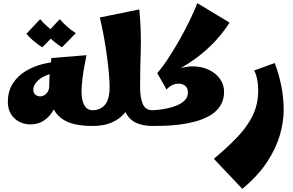

<svg xmlns="http://www.w3.org/2000/svg" viewBox="-20 -801 1864 1221"><path d="M174 -10Q136 -10 103 -26.5Q70 -43 50 -75Q30 -107 30 -152Q30 -221 61.5 -270Q93 -319 145 -350Q197 -381 259 -395.5Q321 -410 381 -410V-340Q333 -340 297.5 -329.5Q262 -319 238.5 -302.5Q215 -286 203.5 -267.5Q192 -249 192 -232Q192 -208 206 -198Q220 -188 236 -188Q249 -188 262 -195.5Q275 -203 284 -218Q293 -233 293 -254L358 -257Q358 -210 346 -165.5Q334 -121 310.5 -86Q287 -51 253 -30.5Q219 -10 174 -10ZM570 0Q462 0 402 -29.5Q342 -59 317.5 -115.5Q293 -172 293 -254Q293 -280 294.5 -309Q296 -338 299.5 -369.5Q303 -401 307 -432L530 -450Q523 -413 516.5 -379Q510 -345 505.5 -311Q501 -277 499 -237Q497 -199 503.5 -167.5Q510 -136 526 -118Q542 -100 570 -100L590 -50ZM249 -500Q221 -518 194.5 -540Q168 -562 148 -586L235 -679Q258 -653 282 -631.5Q306 -610 337 -590ZM374 -500Q346 -518 319.5 -540Q293 -562 273 -586L360 -679Q383 -653 407 -631.5Q431 -610 462 -590Z M570 0V-100Q616 -100 646.5 -133.5Q677 -167 677 -249Q677 -282 672.5 -334Q668 -386 659.5 -448Q651 -510 639.5 -573Q628 -636 615 -690L866 -741Q879 -602 875 -482Q871 -362 871 -247L814 -153Q799 -111 767.5 -76Q736 -41 687 -20.5Q638 0 570 0ZM950 0Q889 0 845.5 -20Q802 -40 778.5 -87.5Q755 -135 755 -216L871 -247Q871 -180 888 -140Q905 -100 950 -100L970 -50Z M1005 -305 980 -336Q1014 -375 1050 -430Q1086 -485 1121 -546.5Q1156 -608 1185.5 -669Q1215 -730 1235 -781L1440 -657Q1389 -578 1323.5 -513.5Q1258 -449 1178 -397.5Q1098 -346 1005 -305ZM950 0V-100Q959 -100 984.5 -102.5Q1010 -105 1042 -111.5Q1074 -118 1104.5 -130.5Q1135 -143 1155 -163Q1175 -183 1175 -213Q1175 -245 1152.5 -259Q1130 -273 1098.5 -267.5Q1067 -262 1039 -232L980 -336L1099 -357Q1158 -381 1213 -379Q1268 -377 1311.5 -355.5Q1355 -334 1380 -298Q1405 -262 1405 -218Q1405 -164 1379.5 -126Q1354 -88 1312 -64.5Q1270 -41 1219 -27.5Q1168 -14 1116.5 -8Q1065 -2 1021.5 -1Q978 0 950 0Z M1521 400 1340 209Q1427 136 1490 70Q1553 4 1587.5 -67.5Q1622 -139 1622 -227Q1622 -259 1616.5 -290.5Q1611 -322 1597 -353L1727 -400Q1753 -333 1768.5 -256.5Q1784 -180 1784 -99Q1784 -25 1759.5 59Q1735 143 1678 230Q1621 317 1521 400Z"/></svg>

Font: Marhey Light
Style: Bold
Weight: 700
Version: Version 1.000